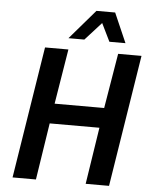

<svg xmlns="http://www.w3.org/2000/svg" viewBox="-61 -973 806 1023"><g transform="rotate(5 342.5 -461.5)"><path d="M45 0 157 -705H282L234 -411H499L548 -705H673L561 0H436L483 -304H217L170 0ZM277 -765 413 -923H513L582 -765H496L449 -861L362 -765Z"/></g></svg>

Font: Nunito Sans 7pt Condensed
Style: Bold Italic
Weight: 700
Width: 3
Italic angle: -9°
Designer: Vernon Adams
Foundry: Vernon Adams
Version: Version 3.101;gftools[0.9.27]